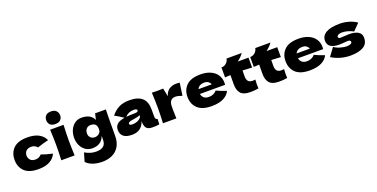

<svg xmlns="http://www.w3.org/2000/svg" viewBox="-23 -1895 6318 3221"><g transform="rotate(-20 3136.0 -285.0)"><path d="M366 -160Q399 -160 425 -172.5Q451 -185 473 -210Q558 -177 672 -153Q639 -76 560.5 -33Q482 10 357 10Q190 10 110 -68Q30 -146 30 -273Q30 -400 110 -478Q190 -556 357 -556Q482 -556 560.5 -513Q639 -470 672 -393Q583 -374 473 -336Q451 -361 425 -373.5Q399 -386 366 -386Q306 -386 275.5 -355Q245 -324 243 -273Q245 -222 275.5 -191Q306 -160 366 -160Z M757 -717Q757 -766 787.5 -798Q818 -830 881 -830Q941 -830 973 -797.5Q1005 -765 1005 -717Q1005 -667 974 -636Q943 -605 881 -605Q818 -605 787.5 -636Q757 -667 757 -717ZM765 0Q772 -161 772 -266Q772 -391 764 -546H1004Q996 -397 996 -266Q996 -156 1003 0Z M1567 -546H1759Q1754 -382 1754 -80Q1754 39 1706.5 115Q1659 191 1581 225.5Q1503 260 1407 260Q1312 260 1237 232.5Q1162 205 1123 159L1168 6Q1222 37 1270 50.5Q1318 64 1370 64Q1540 64 1540 -80Q1540 -101 1541 -110Q1541 -116 1541.5 -126Q1542 -136 1541 -152Q1490 -10 1325 -10Q1258 -10 1205.5 -46Q1153 -82 1124 -143.5Q1095 -205 1095 -279Q1095 -355 1124 -418.5Q1153 -482 1205 -519Q1257 -556 1322 -556Q1491 -556 1542 -437ZM1538 -273Q1538 -335 1510 -361.5Q1482 -388 1427 -388Q1379 -388 1351 -356Q1323 -324 1323 -273Q1323 -227 1353.5 -198.5Q1384 -170 1429 -170Q1452 -170 1477 -180.5Q1502 -191 1520 -214.5Q1538 -238 1538 -273Z M2480 -166Q2480 -132 2488 -118Q2496 -104 2520 -98L2516 -4Q2484 1 2460.5 3Q2437 5 2398 5Q2312 5 2284 -33.5Q2256 -72 2256 -132V-157Q2227 -75 2171.5 -35Q2116 5 2030 5Q1930 5 1879.5 -35Q1829 -75 1829 -154Q1829 -219 1872 -256Q1915 -293 2005 -307Q1929 -361 1853 -401Q1913 -477 1990 -516.5Q2067 -556 2177 -556Q2331 -556 2405.5 -489.5Q2480 -423 2480 -285ZM2038 -312Q2098 -319 2188 -319Q2225 -319 2240 -328Q2255 -337 2255 -351Q2255 -363 2240 -371.5Q2225 -380 2198 -380Q2147 -380 2108 -363Q2069 -346 2038 -312ZM2256 -236V-262Q2232 -250 2203 -243.5Q2174 -237 2133 -231L2097 -225Q2041 -214 2041 -187Q2041 -158 2093 -158Q2149 -158 2194 -179.5Q2239 -201 2256 -236Z M2812 -398Q2854 -549 3021 -549Q3050 -549 3077 -545L3045 -321Q2973 -348 2927 -348Q2870 -348 2843 -314Q2816 -280 2816 -223V-224L2815 -158Q2815 -87 2819 0H2580Q2588 -144 2588 -272Q2588 -400 2580 -546Q2646 -543 2681 -543Q2718 -543 2782 -546Z M3656 -250H3330Q3338 -206 3369.5 -178.5Q3401 -151 3459 -151Q3501 -151 3538 -167.5Q3575 -184 3597 -214Q3664 -181 3775 -143Q3744 -73 3662.5 -31.5Q3581 10 3450 10Q3280 10 3198.5 -68.5Q3117 -147 3117 -275Q3117 -400 3198 -478Q3279 -556 3450 -556Q3552 -556 3627 -522Q3702 -488 3742 -427.5Q3782 -367 3782 -289Q3782 -263 3780 -250ZM3337 -334H3573Q3561 -366 3534 -385.5Q3507 -405 3464 -405Q3414 -405 3382 -386Q3350 -367 3337 -334Z M4305 -367Q4213 -373 4137 -376L4136 -270Q4136 -216 4159.5 -185.5Q4183 -155 4243 -155Q4266 -155 4287 -159Q4283 -122 4283 -84Q4283 -66 4285 -2Q4241 6 4211 8Q4181 10 4133 10Q4016 10 3967.5 -46.5Q3919 -103 3919 -204L3920 -373Q3873 -371 3822 -367V-544Q3874 -544 3910 -577Q3946 -610 3953 -656H4225Q4174 -586 4112 -544H4305Z M4818 -367Q4726 -373 4650 -376L4649 -270Q4649 -216 4672.5 -185.5Q4696 -155 4756 -155Q4779 -155 4800 -159Q4796 -122 4796 -84Q4796 -66 4798 -2Q4754 6 4724 8Q4694 10 4646 10Q4529 10 4480.5 -46.5Q4432 -103 4432 -204L4433 -373Q4386 -371 4335 -367V-544Q4387 -544 4423 -577Q4459 -610 4466 -656H4738Q4687 -586 4625 -544H4818Z M5407 -250H5081Q5089 -206 5120.5 -178.5Q5152 -151 5210 -151Q5252 -151 5289 -167.5Q5326 -184 5348 -214Q5415 -181 5526 -143Q5495 -73 5413.5 -31.5Q5332 10 5201 10Q5031 10 4949.5 -68.5Q4868 -147 4868 -275Q4868 -400 4949 -478Q5030 -556 5201 -556Q5303 -556 5378 -522Q5453 -488 5493 -427.5Q5533 -367 5533 -289Q5533 -263 5531 -250ZM5088 -334H5324Q5312 -366 5285 -385.5Q5258 -405 5215 -405Q5165 -405 5133 -386Q5101 -367 5088 -334Z M5593 -85 5698 -228Q5744 -195 5809 -176.5Q5874 -158 5921 -158Q5966 -158 5990.5 -170.5Q6015 -183 6015 -203Q6015 -219 6003 -228Q5991 -237 5970 -237Q5957 -237 5940.5 -236Q5924 -235 5914 -234Q5862 -228 5807 -228Q5718 -228 5662.5 -261.5Q5607 -295 5607 -371Q5607 -459 5690 -507.5Q5773 -556 5934 -556Q6013 -556 6093.5 -533.5Q6174 -511 6236 -466L6121 -350Q6064 -380 6014.5 -392.5Q5965 -405 5915 -405Q5880 -405 5855 -391Q5830 -377 5830 -359Q5830 -345 5840.5 -337Q5851 -329 5868 -329Q5885 -329 5915 -332Q5988 -337 6024 -337Q6128 -337 6185 -302Q6242 -267 6242 -195Q6242 -87 6158 -38.5Q6074 10 5926 10Q5842 10 5755.5 -13.5Q5669 -37 5593 -85Z"/></g></svg>

Font: Dela Gothic One
Style: Regular
Weight: 400
Designer: aratakana
Foundry: aratakana
Version: Version 1.004